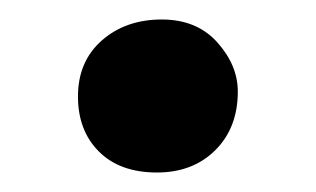

<svg xmlns="http://www.w3.org/2000/svg" viewBox="-20 -483 324 197"><path d="M141 -306Q103 -306 81.5 -327.5Q60 -349 60 -384Q60 -420 84.5 -441.5Q109 -463 146 -463Q182 -463 203 -439.5Q224 -416 224 -389Q224 -352 201 -329Q178 -306 141 -306Z"/></svg>

Font: Vollkorn
Style: Bold
Weight: 700
Designer: Friedrich Althausen
Foundry: Friedrich Althausen
Version: Version 5.000